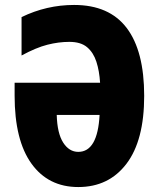

<svg xmlns="http://www.w3.org/2000/svg" viewBox="-20 -745 641 775"><path d="M260 -576Q217 -576 171.5 -564.5Q126 -553 67 -521V-676Q168 -725 279 -725Q421 -725 491.5 -632Q562 -539 562 -358Q562 -178 490.5 -84Q419 10 296 10Q175 10 107 -84.5Q39 -179 39 -359V-411H384Q381 -459 369 -496Q357 -533 331.5 -554.5Q306 -576 260 -576ZM296 -132Q374 -132 382 -281H209Q211 -207 235 -169.5Q259 -132 296 -132Z"/></svg>

Font: Noto Sans ExtraCondensed Black
Style: Regular
Weight: 900
Width: 2
Designer: Monotype Design Team
Foundry: Monotype Imaging Inc.
Version: Version 2.013; ttfautohint (v1.8.4.7-5d5b)